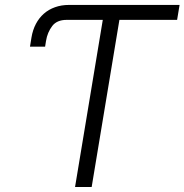

<svg xmlns="http://www.w3.org/2000/svg" viewBox="-20 -747 737 767"><path d="M105.8 -597.7Q110.8 -627.5 123.4 -651.5Q136 -675.4 155.2 -692.3Q174.4 -709.2 199.8 -718.2Q225.1 -727.3 255.3 -727.3H697.4L687.5 -667.6H457L346.2 0H279.8L390.6 -667.6H246.1Q207.4 -667.6 188.6 -643.1Q179.3 -630.7 172.9 -615.8Q166.5 -600.9 163.7 -582.7L160.2 -560.7H99.8Z"/></svg>

Font: Inter P Light
Style: Italic
Weight: 300
Italic angle: 9.39999°
Designer: Rasmus Andersson
Foundry: rsms
Version: Version 3.018;git-588b23468